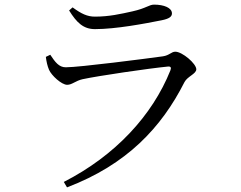

<svg xmlns="http://www.w3.org/2000/svg" viewBox="-20 -764 1040 830"><path d="M255.8 22.5 269.7 46C529.2 -52.9 678.1 -212.9 777.6 -409.3C790.4 -433.8 828.6 -444.7 828.6 -464.4C828.6 -488.7 768.3 -540.5 737.8 -540.5C720.7 -540.5 712.4 -524.6 684.1 -520.5C614.3 -510.8 322.9 -473.1 264.3 -473.1C234.7 -473.1 218.4 -495.7 197.3 -527.3L178.2 -518.1C180.7 -497.6 184.9 -478.8 191.9 -462.3C202.4 -437.8 246.2 -397.4 270.3 -397.4C291.7 -397.4 306.4 -414.8 337 -421.6C405.1 -436.3 623.8 -468.3 704.9 -476.2C718 -477.7 721.5 -472.2 716.7 -460C638.5 -264.4 477.6 -90.8 255.8 22.5ZM390.7 -638.1C480.2 -638.1 605.4 -661.7 678.9 -676.4C710.9 -682.8 723.3 -691.7 723.3 -706C723.3 -730.3 688.7 -744 645.9 -744C624.6 -744 612 -728.1 552.5 -714.9C501.9 -703.7 452.3 -692.1 390.3 -692.1C357.9 -692.1 332.1 -704 293.8 -732.1L278.7 -718.8C311.8 -665.8 340.4 -638.1 390.7 -638.1Z"/></svg>

Font: Source Han Serif TW VF
Style: Regular
Weight: 250
Designer: Ryoko NISHIZUKA 西塚涼子 (kana & ideographs); Frank Grießhammer (Latin, Greek & Cyrillic); Wenlong ZHANG 张文龙 (bopomofo); San
Foundry: Adobe
Version: Version 2.002;hotconv 1.1.0;makeotfexe 2.6.0